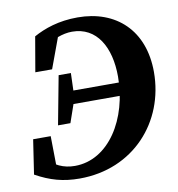

<svg xmlns="http://www.w3.org/2000/svg" viewBox="-79 -748 778 838"><g transform="rotate(-10 310.5 -329.0)"><path d="M207.6 18.6C445.7 18.6 606.8 -161.6 606.8 -383.3C606.8 -568.1 490.1 -675.7 319.5 -675.7C235.2 -675.7 171.3 -653 123.3 -626.4L96.7 -471.8H171.1L230.5 -632.8L158.8 -576.5C200.8 -599.7 241.8 -618.5 285 -618.5C393.9 -618.5 448.9 -521.5 448.9 -390.7C448.9 -203.6 347.1 -39.3 196.6 -39.3C146.2 -39.3 106.2 -57.9 65.9 -99.8L116.5 -37.3L114.4 -185.6H36.6L13.6 -33C77.7 2.7 135 18.6 207.6 18.6ZM154.1 -226.5H209L241.9 -321.4L245.6 -340L249 -441.7H194.7L154.1 -226.5ZM210.3 -306.4H451.8L462.9 -364.6H221.2L210.3 -306.4Z"/></g></svg>

Font: Source Serif 4 Variable
Style: Italic
Weight: 400
Italic angle: -12°
Designer: Frank Grießhammer
Foundry: Adobe Systems Incorporated
Version: Version 4.004;hotconv 1.0.116;makeotfexe 2.5.65601